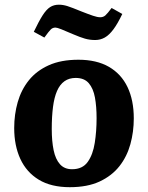

<svg xmlns="http://www.w3.org/2000/svg" viewBox="-20 -782 631 818"><path d="M277.5 15.5Q198 15.5 145.5 -16.2Q93 -48 66.7 -104.8Q40.5 -161.5 40.5 -236.5Q40.5 -294.5 55.5 -347Q70.5 -399.5 103 -440Q135.5 -480.5 187.8 -504Q240 -527.5 314 -527.5Q391.5 -527.5 444 -497.3Q496.5 -467 523.3 -411Q550 -355 550 -277.5Q550 -220.5 535.5 -167.8Q521 -115 488.8 -74Q456.5 -33 404.5 -8.7Q352.5 15.5 277.5 15.5ZM287 -61Q331.5 -61 353.8 -92.3Q376 -123.5 383.7 -173.3Q391.5 -223 391.5 -278.5Q391.5 -328 384.5 -366.5Q377.5 -405 358.3 -427.5Q339 -450 302.5 -450Q274.5 -450 254.8 -436Q235 -422 223 -394.5Q211 -367 205.8 -326.3Q200.5 -285.5 200.5 -232Q200.5 -180.5 208.5 -142Q216.5 -103.5 235.5 -82.3Q254.5 -61 287 -61ZM385.5 -611.5Q362 -611.5 341.5 -617.5Q321 -623.5 293 -635.5Q260 -650 241.5 -657.2Q223 -664.5 216.5 -664.5Q204.5 -664.5 196.5 -656.7Q188.5 -649 169 -622L124 -646.5Q145.5 -691.5 161.5 -716.5Q177.5 -741.5 193.5 -751.8Q209.5 -762 231 -762Q248 -762 266.5 -756.3Q285 -750.5 327.5 -733Q358 -721 376.5 -714.8Q395 -708.5 407 -708.5Q420 -708.5 429 -716.5Q438 -724.5 455.5 -748L501 -722.5Q481.5 -681.5 463.3 -657Q445 -632.5 426.3 -622Q407.5 -611.5 385.5 -611.5Z"/></svg>

Font: Literata
Style: Italic
Weight: 400
Italic angle: -2°
Designer: Latin by Veronika Burian and Jose Scaglione. Greek by Irene Vlachou. Cyrillic by Vera Evstafieva
Foundry: TypeTogether
Version: Version 3.103;gftools[0.9.29]